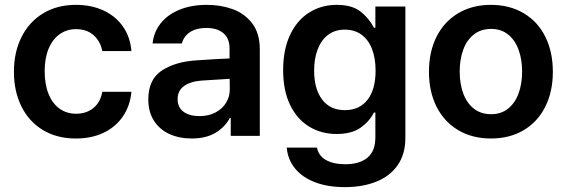

<svg xmlns="http://www.w3.org/2000/svg" viewBox="-20 -557 2323 787"><path d="M37.1 -262.7Q37.1 -343.3 68.4 -405.5Q99.6 -467.8 157 -502.4Q214.4 -537.1 291 -537.1Q355 -537.1 405 -513.7Q455.1 -490.2 484.6 -447.3Q514.2 -404.3 518.6 -347.7H399.4Q391.6 -387.7 363.8 -412.6Q335.9 -437.5 292 -437.5Q253.4 -437.5 224.4 -416.7Q195.3 -396 179.2 -357.2Q163.1 -318.4 163.1 -265.6Q163.1 -211.4 179 -172.1Q194.8 -132.8 223.9 -111.8Q252.9 -90.8 292 -90.8Q334 -90.8 362.8 -114.3Q391.6 -137.7 399.4 -180.7H518.6Q513.7 -124.5 484.6 -81.1Q455.6 -37.6 405.8 -13.4Q356 10.7 291 10.7Q213.4 10.7 156 -23.9Q98.6 -58.6 67.9 -120.6Q37.1 -182.6 37.1 -262.7Z M785.2 -309.6Q869.6 -315.4 920.9 -317.4V-359.4Q920.9 -398.9 896 -420.7Q871.1 -442.4 825.2 -442.4Q784.7 -442.4 758.8 -425.3Q732.9 -408.2 725.6 -378.9H605.5Q609.9 -424.3 637.7 -460.2Q665.5 -496.1 714.4 -516.6Q763.2 -537.1 828.1 -537.1Q883.8 -537.1 932.9 -519.8Q981.9 -502.4 1013.4 -461.7Q1044.9 -420.9 1044.9 -354.5V0H925.8V-73.2H921.9Q902.3 -36.1 863.3 -12.7Q824.2 10.7 765.6 10.7Q714.4 10.7 674.1 -7.8Q633.8 -26.4 610.8 -62.5Q587.9 -98.6 587.9 -149.4Q587.9 -231.4 643.3 -267.8Q698.7 -304.2 785.2 -309.6ZM797.9 -81.1Q834.5 -81.1 862.8 -95.7Q891.1 -110.4 906.5 -135.5Q921.9 -160.6 921.9 -190.4L921.4 -233.9L804.7 -226.6Q758.8 -222.7 733.4 -203.6Q708 -184.6 708 -150.4Q708 -116.7 732.4 -98.9Q756.8 -81.1 797.9 -81.1Z M1155.3 47.9H1279.3Q1285.6 81.5 1316.2 98.9Q1346.7 116.2 1395.5 116.2Q1453.6 116.2 1486.1 89.4Q1518.6 62.5 1518.6 5.9V-95.7H1512.7Q1494.1 -59.1 1457.8 -33.4Q1421.4 -7.8 1359.4 -7.8Q1297.4 -7.8 1247.6 -37.8Q1197.8 -67.9 1169.2 -126.7Q1140.6 -185.5 1140.6 -269.5Q1140.6 -354.5 1169.4 -414.8Q1198.2 -475.1 1248 -506.1Q1297.9 -537.1 1360.4 -537.1Q1422.4 -537.1 1457.5 -509.8Q1492.7 -482.4 1512.7 -443.4H1518.6V-530.3H1641.6V8.8Q1641.6 74.7 1610.1 119.9Q1578.6 165 1522.7 187.5Q1466.8 210 1393.6 210Q1323.7 210 1271.7 190.2Q1219.7 170.4 1189.7 134Q1159.7 97.7 1155.3 47.9ZM1519.5 -267.6Q1519.5 -317.9 1504.9 -356Q1490.2 -394 1461.9 -414.8Q1433.6 -435.5 1393.6 -435.5Q1353 -435.5 1324.7 -414.1Q1296.4 -392.6 1282 -354.5Q1267.6 -316.4 1267.6 -267.6Q1267.6 -192.9 1300.3 -149.2Q1333 -105.5 1393.6 -105.5Q1453.6 -105.5 1486.6 -148.2Q1519.5 -190.9 1519.5 -267.6Z M1738.3 -262.7Q1738.3 -344.7 1769.5 -406.7Q1800.8 -468.8 1858.4 -502.9Q1916 -537.1 1992.2 -537.1Q2068.8 -537.1 2126.5 -502.9Q2184.1 -468.8 2215.1 -406.7Q2246.1 -344.7 2246.1 -262.7Q2246.1 -181.2 2214.8 -119.1Q2183.6 -57.1 2126.2 -23.2Q2068.8 10.7 1992.2 10.7Q1916 10.7 1858.4 -23.4Q1800.8 -57.6 1769.5 -119.4Q1738.3 -181.2 1738.3 -262.7ZM2120.1 -263.7Q2120.1 -313 2105.7 -352.8Q2091.3 -392.6 2062.7 -415.5Q2034.2 -438.5 1993.2 -438.5Q1951.2 -438.5 1922.1 -415.5Q1893.1 -392.6 1878.7 -353Q1864.3 -313.5 1864.3 -263.7Q1864.3 -213.9 1878.7 -174.3Q1893.1 -134.8 1922.1 -111.8Q1951.2 -88.9 1993.2 -88.9Q2034.2 -88.9 2062.7 -111.8Q2091.3 -134.8 2105.7 -174.3Q2120.1 -213.9 2120.1 -263.7Z"/></svg>

Font: Pretendard Std SemiBold
Style: Regular
Weight: 600
Designer: Base glyphs from Inter by Rasmus Andersson; Hangeul glyphs from Noto Sans CJK(Source Han Sans) by Jang Soo-young and Kan
Foundry: Kil Hyung-jin
Version: Version 1.309